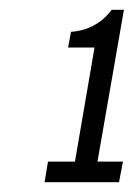

<svg xmlns="http://www.w3.org/2000/svg" viewBox="-20 -812 273 392"><path d="M71 -440 78 -482H133L173 -715H119L125 -747Q140 -748 154 -752.5Q168 -757 182 -766.5Q196 -776 208 -792H233L179 -482H231L223 -440Z"/></svg>

Font: Archivo ExtraCondensed Light
Style: Italic
Weight: 300
Width: 2
Italic angle: -10°
Designer: Hector Gatti
Foundry: Omnibus-Type
Version: Version 2.001